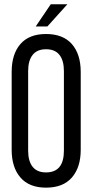

<svg xmlns="http://www.w3.org/2000/svg" viewBox="-20 -865 429 892"><path d="M215.8 -845.2H293L200.2 -742.2H146ZM193.8 -707Q272.9 -707 314 -660.2Q355 -613.3 355 -530.8V-168.9Q355 -87.4 314 -40.3Q272.9 6.8 193.8 6.8Q115.7 6.8 75 -40.3Q34.2 -87.4 34.2 -168.9V-530.8Q34.2 -613.3 74.7 -660.2Q115.2 -707 193.8 -707ZM193.8 -636.2Q152.3 -636.2 131.6 -609.9Q110.8 -583.5 110.8 -535.2V-165Q110.8 -116.2 131.6 -90.1Q152.3 -64 193.8 -64Q276.9 -64 276.9 -165V-535.2Q276.9 -583.5 256.3 -609.9Q235.8 -636.2 193.8 -636.2Z"/></svg>

Font: Bebas Neue Regular
Style: Regular
Weight: 400
Designer: Ryoichi Tsunekawa
Foundry: Ryoichi Tsunekawa
Version: Version 001.003